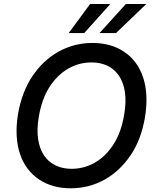

<svg xmlns="http://www.w3.org/2000/svg" viewBox="-20 -958 808 987"><path d="M72.4 -370Q91.6 -484.7 147 -567.1Q173.7 -606.9 207 -638.3Q240.4 -669.7 279.5 -691.8Q318.5 -713.8 362.7 -725.5Q407 -737.2 455.3 -737.2Q551.1 -737.2 618.6 -691.4Q652.7 -668.7 677.2 -635.5Q701.7 -602.3 715.7 -560Q729.8 -517.8 732.4 -466.6Q735.1 -415.5 725.5 -356.5Q706.3 -240.8 651.3 -159.8Q623.6 -119 589.5 -87.2Q555.4 -55.4 516.3 -33.9Q477.3 -12.4 433.9 -1.2Q390.6 9.9 344.1 9.9Q247.9 9.9 180 -35.9Q146 -58.9 121.3 -92Q96.6 -125 82.6 -167.1Q68.5 -209.2 65.7 -260.1Q62.9 -311.1 72.4 -370ZM347.7 -90.2Q412.6 -90.2 468.4 -122.5Q524.9 -155.2 564.3 -217.2Q603.7 -279.1 618.6 -370Q629.6 -435.4 622 -485.3Q614.3 -535.2 591.4 -568.9Q568.5 -602.6 532.5 -619.9Q496.4 -637.1 450.6 -637.1Q385.7 -637.1 329.9 -604.8Q273.1 -571.7 233.7 -509.6Q194.2 -447.4 179.3 -356.5Q168.3 -291.2 176.1 -241.5Q183.9 -191.8 207 -158.2Q230.1 -124.6 266.2 -107.4Q302.2 -90.2 347.7 -90.2ZM627.1 -937.5H732.2L576.3 -788H491.5ZM443.2 -937.5H547.2L413 -788H333.1Z"/></svg>

Font: Inter P Medium
Style: Italic
Weight: 500
Italic angle: 9.39999°
Designer: Rasmus Andersson
Foundry: rsms
Version: Version 3.018;git-588b23468